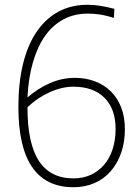

<svg xmlns="http://www.w3.org/2000/svg" viewBox="-20 -772 587 804"><path d="M288 12Q57 12 57 -324Q57 -425 76.5 -504.5Q96 -584 133.5 -639Q171 -694 224.5 -723Q278 -752 347 -752Q374 -752 401 -747.5Q428 -743 459 -735L457 -697Q426 -707 400.5 -711Q375 -715 347 -715Q291 -715 246 -691Q201 -667 169 -622Q137 -577 118 -511.5Q99 -446 95 -364Q139 -402 189.5 -424Q240 -446 293 -446Q339 -446 377.5 -431.5Q416 -417 444 -389.5Q472 -362 487.5 -322Q503 -282 503 -231Q503 -177 487.5 -132.5Q472 -88 444 -55.5Q416 -23 376 -5.5Q336 12 288 12ZM287 -409Q240 -409 188.5 -386Q137 -363 95 -323Q95 -171 143 -98Q191 -25 288 -25Q328 -25 360.5 -40Q393 -55 416 -82Q439 -109 451.5 -147Q464 -185 464 -232Q464 -316 417.5 -362.5Q371 -409 287 -409Z"/></svg>

Font: Encode Sans Narrow
Style: Thin
Weight: 250
Designer: Pablo Impallari, Andres Torresi
Foundry: Pablo Impallari, Andres Torresi
Version: Version 1.000; ttfautohint (v1.00) -l 8 -r 50 -G 200 -x 14 -